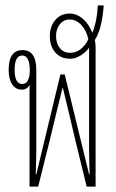

<svg xmlns="http://www.w3.org/2000/svg" viewBox="-20 -689 429 709"><path d="M89 0V-347Q89 -364 90 -376Q80 -358 60 -358Q38 -358 25 -377.5Q12 -397 12 -431Q12 -504 63 -504Q114 -504 114 -431V-185Q114 -156 114 -137.5Q114 -119 113.5 -99Q113 -79 112 -45H114L203 -414H219L309 -45H311Q310 -79 309.5 -99.5Q309 -120 309 -138.5Q309 -157 309 -185V-513Q297 -496 277.5 -484Q258 -472 239 -472Q205 -472 184.5 -495Q164 -518 164 -555Q164 -592 184.5 -615.5Q205 -639 237 -639Q263 -639 285.5 -620Q308 -601 321 -568Q339 -613 341 -669H363Q360 -628 352 -595Q344 -562 330 -541Q333 -529 333 -516V0H300L258 -172Q247 -219 235.5 -267.5Q224 -316 212 -365H211Q199 -316 187 -267.5Q175 -219 164 -172L121 0ZM239 -494Q261 -494 278.5 -508Q296 -522 306 -544Q300 -575 281 -596Q262 -617 237 -617Q215 -617 201 -599.5Q187 -582 187 -556Q187 -529 201 -511.5Q215 -494 239 -494ZM62 -379Q90 -379 90 -431Q90 -456 83 -470Q76 -484 62 -484Q34 -484 34 -431Q34 -379 62 -379Z"/></svg>

Font: Noto Sans Thai Looped UI Condensed Thin
Style: Regular
Weight: 100
Width: 3
Designer: Cadson Demak Team
Foundry: Cadson Demak Co., Ltd.
Version: Version 1.000; ttfautohint (v1.8.4.7-5d5b)